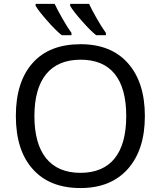

<svg xmlns="http://www.w3.org/2000/svg" viewBox="-20 -951 821 981"><path d="M521 -783.2C504.9 -805.2 489.3 -830.6 473.1 -858.9C457 -887.2 444.3 -911.1 435.1 -931.2H338.4V-920.9C350.1 -901.4 370.1 -875.5 398.9 -843.3C427.7 -810.5 451.7 -786.6 471.2 -771H521ZM345.2 -783.2C329.1 -805.2 313.5 -830.6 297.4 -858.9C281.2 -887.2 268.6 -911.1 259.3 -931.2H162.1V-920.9C172.9 -902.8 192.4 -877.9 221.2 -845.2C249.5 -812.5 274.4 -788.1 295.4 -771H345.2ZM720.2 -357.9C720.2 -472.7 691.4 -563 633.8 -627.9C576.2 -692.9 495.6 -725.1 392.1 -725.1C285.6 -725.1 204.1 -693.4 147 -629.4C89.8 -565.4 61 -475.1 61 -358.9C61 -241.7 89.8 -150.9 147.5 -86.9C204.6 -22.5 286.1 9.8 391.1 9.8C495.1 9.8 575.7 -22.9 633.8 -88.4C691.4 -153.8 720.2 -243.7 720.2 -357.9ZM155.8 -357.9C155.8 -545.9 237.3 -646 392.1 -646C544.9 -646 625 -548.8 625 -357.9C625 -166.5 543.9 -67.9 391.1 -67.9C237.3 -67.9 155.8 -168.9 155.8 -357.9Z"/></svg>

Font: Noto Reveo Sans
Style: Regular
Weight: 400
Designer: Monotype Design team
Foundry: Monotype Imaging Inc.
Version: Version 1.04